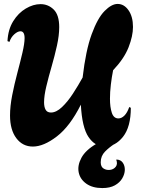

<svg xmlns="http://www.w3.org/2000/svg" viewBox="-20 -741 716 976"><path d="M147 4Q95 4 63 -38.5Q31 -81 31 -154Q31 -201 42 -257Q53 -313 68 -369.5Q83 -426 94 -473Q105 -520 105 -547Q105 -582 84 -582Q70 -582 53 -567Q36 -552 28 -528L18 -532Q21 -591 47 -633Q73 -675 111 -697.5Q149 -720 186 -720Q225 -720 253 -692.5Q281 -665 281 -603Q281 -561 269.5 -509Q258 -457 242.5 -403.5Q227 -350 215.5 -302Q204 -254 204 -221Q204 -197 212 -183Q220 -169 239 -169Q266 -169 295 -196.5Q324 -224 351 -265.5Q378 -307 400 -347Q416 -485 446 -567Q476 -649 511.5 -685Q547 -721 578 -721Q611 -721 633.5 -688.5Q656 -656 656 -604Q656 -558 633.5 -500.5Q611 -443 555 -384Q548 -349 543.5 -311Q539 -273 539 -239Q539 -196 548.5 -167.5Q558 -139 582 -139Q598 -139 612.5 -153.5Q627 -168 637 -197L645 -193Q645 -96 605.5 -46Q566 4 512 4Q463 4 430 -44.5Q397 -93 391 -209Q336 -99 269 -47.5Q202 4 147 4ZM500 215Q450 215 418.5 192.5Q387 170 380 135Q373 100 394 61Q415 22 470 -10H563Q535 8 513.5 30Q492 52 492 84Q492 107 507 116Q522 125 540 122.5Q558 120 568.5 106.5Q579 93 571 71L573 70Q594 71 604.5 86.5Q615 102 614.5 123Q614 144 601.5 165.5Q589 187 564 201Q539 215 500 215Z"/></svg>

Font: Agbalumo
Style: Regular
Weight: 400
Designer: Raphael Alegbeleye
Foundry: Sorkin Type Co.
Version: Version 1.000; ttfautohint (v1.8.4)